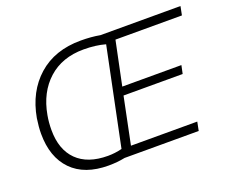

<svg xmlns="http://www.w3.org/2000/svg" viewBox="-120 -931 1343 1132"><g transform="rotate(-20 551.0 -364.5)"><path d="M72 -302Q72 -344 80 -397Q108 -555 212 -647Q316 -739 479 -739Q545 -739 600 -729H1102L1091 -674H674L617 -400H988L977 -348H606L546 -55H962L951 0H486Q438 10 383 10Q233 10 152.5 -72.5Q72 -155 72 -302ZM487 -56 613 -667Q553 -684 477 -684Q342 -684 255.5 -606Q169 -528 145 -393Q137 -350 137 -302Q137 -179 204.5 -112Q272 -45 399 -45Q443 -45 487 -56Z"/></g></svg>

Font: Mona Sans Light
Style: Italic
Weight: 300
Italic angle: -11.7°
Designer: Deni Anggara
Foundry: GitHub
Version: Version 2.000